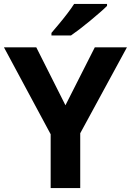

<svg xmlns="http://www.w3.org/2000/svg" viewBox="-20 -954 664 974"><path d="M312 -420 461 -714H624L387 -278V0H237V-273L0 -714H164ZM523 -924Q509 -910 486 -890Q463 -870 436.5 -848Q410 -826 384.5 -806.5Q359 -787 340 -774H241V-787Q257 -806 278.5 -831.5Q300 -857 321 -884.5Q342 -912 356 -934H523Z"/></svg>

Font: Noto Sans Bamum
Style: Bold
Weight: 700
Designer: Monotype Design Team
Foundry: Monotype Imaging Inc.
Version: Version 2.002; ttfautohint (v1.8.4.7-5d5b)